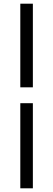

<svg xmlns="http://www.w3.org/2000/svg" viewBox="-20 -770 288 1040"><path d="M90 -297V-750H158V-297ZM90 250V-211H158V250Z"/></svg>

Font: Mada Medium
Style: Regular
Weight: 500
Designer: Khaled Hosny
Version: Version 1.5